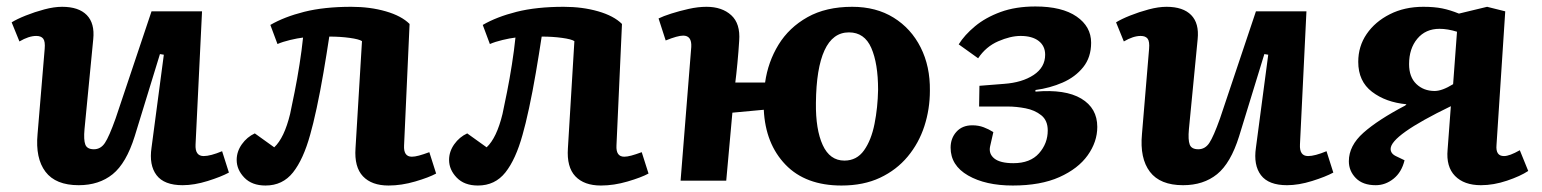

<svg xmlns="http://www.w3.org/2000/svg" viewBox="-20 -558 4762 593"><path d="M16 -489Q32 -499 59.5 -510Q87 -521 117 -529Q147 -537 172 -537Q223 -537 248 -511.5Q273 -486 268 -437L241 -159Q238 -126 243.5 -111.5Q249 -97 270 -97Q291 -97 304 -116.5Q317 -136 337 -192L448 -523H604L584 -112Q582 -76 609 -76Q630 -76 666 -91L687 -25Q663 -12 621.5 1Q580 14 544 14Q487 14 463.5 -17Q440 -48 448 -102L486 -389L474 -391L396 -137Q370 -54 328 -20Q286 14 223 14Q152 14 120.5 -27.5Q89 -69 96 -144L118 -407Q120 -430 113.5 -438.5Q107 -447 92 -447Q69 -447 40 -430Z M815 -481Q858 -506 919.5 -521.5Q981 -537 1065 -537Q1123 -537 1171.5 -523Q1220 -509 1245 -484L1228 -109Q1226 -74 1252 -74Q1261 -74 1274 -77.5Q1287 -81 1306 -88L1327 -22Q1305 -10 1262.5 2.5Q1220 15 1180 15Q1128 15 1101 -13.5Q1074 -42 1078 -100L1098 -431Q1089 -437 1060 -441Q1031 -445 997 -445Q989 -392 979 -333.5Q969 -275 958 -224Q947 -173 938 -142Q917 -66 885 -25.5Q853 15 800 15Q758 15 734.5 -9.5Q711 -34 711 -64Q711 -90 727 -112.5Q743 -135 767 -146L827 -103Q858 -132 876 -206Q882 -234 890 -274Q898 -314 905 -358.5Q912 -403 916 -442Q899 -440 876 -434.5Q853 -429 837 -422Z M1471 -481Q1514 -506 1575.5 -521.5Q1637 -537 1721 -537Q1779 -537 1827.5 -523Q1876 -509 1901 -484L1884 -109Q1882 -74 1908 -74Q1917 -74 1930 -77.5Q1943 -81 1962 -88L1983 -22Q1961 -10 1918.5 2.5Q1876 15 1836 15Q1784 15 1757 -13.5Q1730 -42 1734 -100L1754 -431Q1745 -437 1716 -441Q1687 -445 1653 -445Q1645 -392 1635 -333.5Q1625 -275 1614 -224Q1603 -173 1594 -142Q1573 -66 1541 -25.5Q1509 15 1456 15Q1414 15 1390.5 -9.5Q1367 -34 1367 -64Q1367 -90 1383 -112.5Q1399 -135 1423 -146L1483 -103Q1514 -132 1532 -206Q1538 -234 1546 -274Q1554 -314 1561 -358.5Q1568 -403 1572 -442Q1555 -440 1532 -434.5Q1509 -429 1493 -422Z M2579 15Q2468 15 2406 -49.5Q2344 -114 2339 -219L2242 -210L2223 0H2082L2115 -413Q2117 -448 2090 -448Q2073 -448 2036 -433L2014 -501Q2028 -508 2053 -516Q2078 -524 2107 -530.5Q2136 -537 2162 -537Q2210 -537 2238.5 -511Q2267 -485 2263 -432Q2261 -399 2257.5 -362.5Q2254 -326 2251 -303H2343Q2352 -367 2384.5 -420Q2417 -473 2474 -505Q2531 -537 2612 -537Q2686 -537 2740 -503.5Q2794 -470 2823.5 -411.5Q2853 -353 2852 -278Q2852 -221 2835 -168.5Q2818 -116 2783.5 -74.5Q2749 -33 2698 -9Q2647 15 2579 15ZM2588 -62Q2626 -62 2648.5 -93.5Q2671 -125 2681 -175.5Q2691 -226 2692 -281Q2692 -362 2671 -410Q2650 -458 2602 -458Q2552 -458 2526.5 -402.5Q2501 -347 2500 -240Q2499 -158 2521 -110Q2543 -62 2588 -62Z M3108 15Q3024 15 2970 -16Q2916 -47 2916 -102Q2916 -131 2934 -151Q2952 -171 2983 -171Q3002 -171 3018 -165Q3034 -159 3048 -150L3038 -106Q3033 -83 3051 -68.5Q3069 -54 3110 -54Q3162 -54 3189 -84.5Q3216 -115 3216 -155Q3216 -186 3196 -202Q3176 -218 3147.5 -223.5Q3119 -229 3093 -229H3004L3005 -293L3081 -299Q3137 -303 3172.5 -326.5Q3208 -350 3208 -389Q3208 -416 3188 -431.5Q3168 -447 3132 -447Q3101 -447 3063 -430.5Q3025 -414 3001 -378L2941 -421Q2959 -450 2991.5 -477Q3024 -504 3070.5 -521Q3117 -538 3178 -538Q3260 -538 3305 -507Q3350 -476 3350 -426Q3350 -381 3325.5 -350.5Q3301 -320 3262 -303Q3223 -286 3178 -280V-275Q3270 -283 3319.5 -253.5Q3369 -224 3369 -166Q3369 -120 3339.5 -78.5Q3310 -37 3252 -11Q3194 15 3108 15Z M3427 -489Q3443 -499 3470.5 -510Q3498 -521 3528 -529Q3558 -537 3583 -537Q3634 -537 3659 -511.5Q3684 -486 3679 -437L3652 -159Q3649 -126 3654.5 -111.5Q3660 -97 3681 -97Q3702 -97 3715 -116.5Q3728 -136 3748 -192L3859 -523H4015L3995 -112Q3993 -76 4020 -76Q4041 -76 4077 -91L4098 -25Q4074 -12 4032.5 1Q3991 14 3955 14Q3898 14 3874.5 -17Q3851 -48 3859 -102L3897 -389L3885 -391L3807 -137Q3781 -54 3739 -20Q3697 14 3634 14Q3563 14 3531.5 -27.5Q3500 -69 3507 -144L3529 -407Q3531 -430 3524.5 -438.5Q3518 -447 3503 -447Q3480 -447 3451 -430Z M4461 -230Q4275 -140 4275 -98Q4275 -83 4293 -75L4318 -63Q4309 -26 4284 -6Q4259 14 4229 14Q4189 14 4167.5 -8Q4146 -30 4146 -60Q4146 -108 4191 -148Q4236 -188 4320 -232L4324 -236Q4260 -242 4217.5 -274.5Q4175 -307 4175 -367Q4175 -415 4201 -453Q4227 -491 4272.5 -514Q4318 -537 4376 -537Q4410 -537 4434.5 -532Q4459 -527 4486 -516L4573 -537L4629 -523L4602 -110Q4599 -76 4625 -76Q4634 -76 4646 -80.5Q4658 -85 4674 -94L4700 -30Q4676 -14 4634.5 0Q4593 14 4554 14Q4502 14 4474 -14.5Q4446 -43 4451 -96ZM4480 -460Q4451 -469 4426 -469Q4383 -469 4357.5 -438.5Q4332 -408 4332 -360Q4332 -320 4354.5 -298.5Q4377 -277 4411 -277Q4434 -277 4468 -298Z"/></svg>

Font: Literata 7pt
Style: Bold Italic
Weight: 700
Italic angle: -2°
Designer: Latin by Veronika Burian and Jose Scaglione. Greek by Irene Vlachou. Cyrillic by Vera Evstafieva
Foundry: TypeTogether
Version: Version 3.002